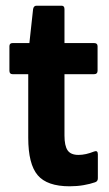

<svg xmlns="http://www.w3.org/2000/svg" viewBox="-20 -645 381 673"><path d="M224 8Q145 8 112 -31Q79 -70 79 -162V-385H24Q13 -385 13 -397V-483Q13 -494 24 -494H83L96 -613Q98 -625 108 -625H196Q206 -625 206 -613V-494H310Q322 -494 322 -483V-397Q322 -385 310 -385H206V-170Q206 -134 217 -118Q228 -102 255 -102Q268 -102 281.5 -105Q295 -108 310 -114Q323 -119 323 -104V-20Q323 -9 313 -6Q296 0 273 4Q250 8 224 8Z"/></svg>

Font: Sofia Sans Condensed ExtraBold
Style: Regular
Weight: 800
Designer: Botio Nikoltchev, Ani Petrova
Foundry: lettersoup
Version: Version 4.101